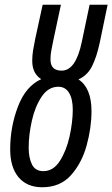

<svg xmlns="http://www.w3.org/2000/svg" viewBox="-20 -780 474 810"><path d="M366 -311Q366 -409 311 -445Q349 -462 368.5 -501Q388 -540 401 -601L434 -760H358L325 -603Q300 -482 240 -482Q193 -482 193 -529Q193 -549 196.5 -567Q200 -585 205 -610L237 -760H160L129 -618Q123 -589 119.5 -567.5Q116 -546 116 -523Q116 -470 154 -446Q89 -417 56 -331Q23 -245 23 -150Q23 -74 58.5 -32Q94 10 158 10Q234 10 279.5 -41Q325 -92 345.5 -166.5Q366 -241 366 -311ZM101 -157Q101 -211 114.5 -271Q128 -331 156 -372.5Q184 -414 226 -414Q256 -414 271.5 -388Q287 -362 287 -318Q287 -265 273.5 -204.5Q260 -144 232.5 -101Q205 -58 163 -58Q129 -58 115 -86Q101 -114 101 -157Z"/></svg>

Font: Noto Sans Display Condensed
Style: Italic
Weight: 400
Width: 3
Designer: Monotype Design team
Foundry: Monotype Imaging Inc.
Version: 1.000